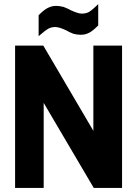

<svg xmlns="http://www.w3.org/2000/svg" viewBox="-20 -919 674 944"><path d="M252 -786.1Q233.9 -786.1 219.2 -778.8Q204.1 -771 169.9 -741.2V-844.2Q195.8 -870.1 212.9 -878.9Q232.9 -890.1 255.9 -890.1Q272.5 -890.1 293 -884.8Q317.9 -875 329.1 -868.2Q363.8 -852.1 381.8 -852.1Q401.4 -852.1 415 -858.9Q431.2 -867.2 462.9 -898.9V-793.9Q436 -767.1 419.9 -758.8Q400.9 -748 377 -748Q359.4 -748 340.8 -752.9Q319.8 -761.2 305.2 -770Q270.5 -786.1 252 -786.1ZM439 -694.8H580.1V4.9H440.9L194.8 -413.1V4.9H54.2V-694.8H192.9L439 -275.9Z"/></svg>

Font: D-DIN-PRO ExtraBold
Style: Bold
Weight: 800
Designer: Charles Nix
Foundry: CyberFei
Version: Version 1.000;hotconv 1.0.109;makeotfexe 2.5.65596